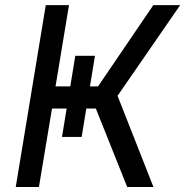

<svg xmlns="http://www.w3.org/2000/svg" viewBox="-20 -748 741 768"><path d="M281.2 -524.9H359.9L306.6 -200.2H228ZM43 0 163.1 -727.5H255.9L202.1 -402.3H372.1L593.3 -727.5H700.7L450.2 -364.7L593.8 0H488.8L363.3 -314H188L135.7 0Z"/></svg>

Font: Adwaita Sans
Style: Italic
Weight: 400
Italic angle: -9.39999°
Designer: Rasmus Andersson
Foundry: rsms
Version: Version 4.001;git-9221beed3